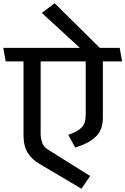

<svg xmlns="http://www.w3.org/2000/svg" viewBox="-31 -973 768 1176"><path d="M494 -272V-597H218V-154Q218 -126 227 -99.5Q236 -73 264 -56L521 105L468 183L213 32Q164 4 138.5 -37.5Q113 -79 113 -145V-597H4L-11 -680H458L225 -894L304 -953L580 -680H702L717 -597H599V-250Q599 -180 558.5 -138.5Q518 -97 430 -69L387 -147Q444 -167 469 -192Q494 -217 494 -272Z"/></svg>

Font: Palanquin Medium
Style: Regular
Weight: 500
Designer: Pria Ravichandran
Version: Version 1.0.4